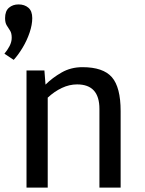

<svg xmlns="http://www.w3.org/2000/svg" viewBox="-20 -849 656 869"><path d="M42 -578 0 -606Q13 -621 23 -640Q33 -659 33 -678Q33 -699 25.5 -710.5Q18 -722 10.5 -734Q3 -746 3 -767Q3 -799 20.5 -814Q38 -829 64 -829Q91 -829 108.5 -814Q126 -799 126 -767Q126 -737 114 -701.5Q102 -666 82.5 -633.5Q63 -601 42 -578ZM100 0V-530H181L186 -466Q217 -497 259 -521Q301 -545 353 -545Q447 -545 486.5 -499.5Q526 -454 526 -346V0H430V-356Q430 -467 329 -467Q294 -467 260 -451Q226 -435 196 -407V0Z"/></svg>

Font: Orienta
Style: Regular
Weight: 400
Designer: Eduardo Rodriguez Tunni
Foundry: Eduardo Rodriguez Tunni
Version: Version 1.002; ttfautohint (v1.8.4.7-5d5b);gftools[0.9.23]